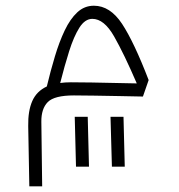

<svg xmlns="http://www.w3.org/2000/svg" viewBox="-20 -332 626 671"><path d="M82.5 319.3 78.6 108.9Q77.6 55.7 92.8 21.2Q107.9 -13.2 143.6 -29.8Q156.7 -84.5 171.9 -135Q187 -185.5 206.1 -225.6Q225.1 -265.6 250 -288.8Q274.9 -312 308.1 -312Q364.7 -312 406.5 -248.8Q448.2 -185.5 499.5 -52.2L479.5 5.4Q439.9 4.4 394.5 3.7Q349.1 2.9 307.9 2.2Q266.6 1.5 238.3 1.5Q169.9 1.5 147 24.7Q124 47.9 124.5 93.8L127.4 319.3ZM190.4 -42Q207.5 -44.4 227.5 -44.4Q259.3 -44.4 300.8 -43.7Q342.3 -43 384 -42Q425.8 -41 458 -40.5Q413.6 -143.6 378.7 -204.8Q343.8 -266.1 302.7 -266.1Q276.9 -266.1 257.3 -235.1Q237.8 -204.1 221.7 -153.1Q205.6 -102.1 190.4 -42ZM245.6 250.5 241.2 76.2H286.6L291 250.5ZM371.1 250.5 366.2 76.2H411.6L416 250.5Z"/></svg>

Font: Cascadia Mono ExtraLight
Style: Regular
Weight: 200
Monospace: yes
Designer: Aaron Bell
Foundry: Saja Typeworks
Version: Version 2404.023; ttfautohint (v1.8.4)